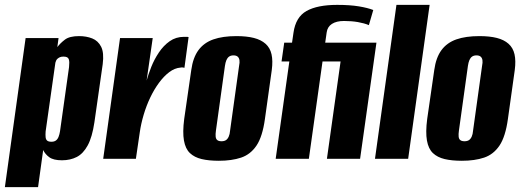

<svg xmlns="http://www.w3.org/2000/svg" viewBox="-39 -651 2138 787"><path d="M-19 116 66 -495H201L196 -458Q208 -474 227 -488.5Q246 -503 285 -503Q315 -503 339 -493.5Q363 -484 375.5 -459.5Q388 -435 382 -388L348 -150Q339 -89 320.5 -55Q302 -21 275.5 -7.5Q249 6 215 6Q180 6 163 -6.5Q146 -19 138 -36L117 116ZM172 -70Q183 -70 190 -75Q197 -80 201 -90Q205 -100 207 -113L244 -376Q245 -387 245 -394.5Q245 -402 243 -408Q241 -414 235.5 -416.5Q230 -419 221 -419Q212 -419 206.5 -416.5Q201 -414 197 -410.5Q193 -407 191 -402.5Q189 -398 188 -394L148 -112Q147 -98 148 -88.5Q149 -79 154.5 -74.5Q160 -70 172 -70Z M384 0 453 -495H587L562 -321Q569 -346 581 -376.5Q593 -407 612 -435.5Q631 -464 656.5 -482Q682 -500 715 -500Q719 -500 725 -500Q731 -500 734 -499L717 -373Q715 -374 710.5 -374.5Q706 -375 701 -374Q677 -372 655 -355.5Q633 -339 613 -312Q593 -285 577 -251.5Q561 -218 550 -181Q539 -144 534 -109L518 0Z M858 8Q817 8 787.5 1Q758 -6 739.5 -23.5Q721 -41 715 -75Q709 -109 716 -163L745 -364Q752 -415 774.5 -445.5Q797 -476 835.5 -489.5Q874 -503 930 -503Q972 -503 1001.5 -495.5Q1031 -488 1049.5 -471.5Q1068 -455 1074 -428.5Q1080 -402 1075 -364L1047 -164Q1037 -91 1012.5 -54.5Q988 -18 949.5 -5Q911 8 858 8ZM869 -72Q880 -72 887 -76.5Q894 -81 898.5 -91Q903 -101 904 -115L941 -381Q944 -395 942.5 -404.5Q941 -414 935 -419Q929 -424 918 -424Q907 -424 900 -419Q893 -414 889 -404.5Q885 -395 883 -381L846 -115Q844 -101 845 -91Q846 -81 852 -76.5Q858 -72 869 -72Z M1091 0 1147 -399H1115L1126 -476H1158L1164 -517Q1173 -581 1217.5 -606Q1262 -631 1343 -631Q1395 -631 1431.5 -625Q1468 -619 1491 -610L1473 -548Q1454 -556 1428 -560.5Q1402 -565 1371 -565Q1340 -565 1321.5 -553Q1303 -541 1300 -518L1294 -476H1504L1437 0H1301L1357 -399H1283L1227 0Z M1498 0 1586 -631H1722L1634 0Z M1854 8Q1813 8 1783.5 1Q1754 -6 1735.5 -23.5Q1717 -41 1711 -75Q1705 -109 1712 -163L1741 -364Q1748 -415 1770.5 -445.5Q1793 -476 1831.5 -489.5Q1870 -503 1926 -503Q1968 -503 1997.5 -495.5Q2027 -488 2045.5 -471.5Q2064 -455 2070 -428.5Q2076 -402 2071 -364L2043 -164Q2033 -91 2008.5 -54.5Q1984 -18 1945.5 -5Q1907 8 1854 8ZM1865 -72Q1876 -72 1883 -76.5Q1890 -81 1894.5 -91Q1899 -101 1900 -115L1937 -381Q1940 -395 1938.5 -404.5Q1937 -414 1931 -419Q1925 -424 1914 -424Q1903 -424 1896 -419Q1889 -414 1885 -404.5Q1881 -395 1879 -381L1842 -115Q1840 -101 1841 -91Q1842 -81 1848 -76.5Q1854 -72 1865 -72Z"/></svg>

Font: Alumni Sans Thin ExtraBold
Style: Italic
Weight: 800
Italic angle: -8°
Version: Version 1.016